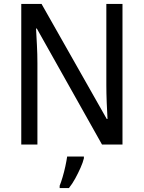

<svg xmlns="http://www.w3.org/2000/svg" viewBox="-20 -734 730 975"><path d="M602 0H498L167 -589H163Q165 -552 167.5 -505.5Q170 -459 170 -413V0H88V-714H191L522 -130H526Q524 -161 522 -211Q520 -261 520 -302V-714H602ZM406 70Q401 91 389 118Q377 145 362 172.5Q347 200 330 221H283V209Q290 192 298 165Q306 138 312 110Q318 82 321 61H406Z"/></svg>

Font: Noto Sans Telugu SemiCondensed
Style: Regular
Weight: 400
Width: 4
Designer: Jelle Bosma - Monotype Design Team
Foundry: Monotype Imaging Inc.
Version: Version 2.005; ttfautohint (v1.8.4.7-5d5b)